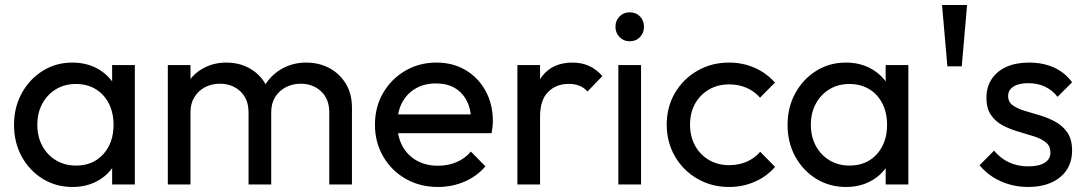

<svg xmlns="http://www.w3.org/2000/svg" viewBox="-20 -734 4321 764"><path d="M268.2 10Q202.5 10 149.8 -22.6Q97 -55.2 66.4 -111.1Q35.8 -167 35.8 -236.5Q35.8 -306.8 66.4 -362.8Q97 -418.8 149.6 -451.9Q202.2 -485 267.8 -485Q322.2 -485 364.8 -462.5Q407.2 -440 433.1 -400.2Q459 -360.5 461.8 -309V-166.2Q458.8 -114.8 433.2 -74.9Q407.8 -35 365.1 -12.5Q322.5 10 268.2 10ZM282.8 -75.2Q350 -75.2 390.9 -120.4Q431.8 -165.5 431.8 -237.2Q431.8 -285.5 413.1 -322.1Q394.5 -358.8 360.9 -379.2Q327.2 -399.8 282.2 -399.8Q237.2 -399.8 202.8 -379Q168.2 -358.2 148.4 -321.6Q128.5 -285 128.5 -237.5Q128.5 -190 148.4 -153.4Q168.2 -116.8 203 -96Q237.8 -75.2 282.8 -75.2ZM426.2 0V-127.5L442.8 -243.8L426.2 -358.5V-475H516.5V0Z M647.8 0V-475H738V0ZM969 0V-287Q969 -340 936.5 -370.4Q904 -400.8 855.2 -400.8Q822.2 -400.8 795.9 -387Q769.5 -373.2 753.8 -348Q738 -322.8 738 -287.5L700.5 -305.8Q700.5 -360.2 724.4 -400.2Q748.2 -440.2 789.1 -462.6Q830 -485 880.8 -485Q931.2 -485 971.6 -463Q1012 -441 1035.6 -401Q1059.2 -361 1059.2 -305.5V0ZM1290.2 0V-287Q1290.2 -340 1257.8 -370.4Q1225.2 -400.8 1176.5 -400.8Q1144.2 -400.8 1117.5 -387Q1090.8 -373.2 1075 -348Q1059.2 -322.8 1059.2 -287.5L1007.5 -305.8Q1011.2 -360.5 1037.5 -400.4Q1063.8 -440.2 1105.8 -462.6Q1147.8 -485 1198.2 -485Q1249.5 -485 1290.6 -463Q1331.8 -441 1356.1 -400.9Q1380.5 -360.8 1380.5 -305.2V0Z M1722.8 10Q1651.5 10 1594.8 -22.2Q1538 -54.5 1505 -110.9Q1472 -167.2 1472 -237.8Q1472 -308 1504.4 -363.9Q1536.8 -419.8 1592.5 -452.4Q1648.2 -485 1716.8 -485Q1782.5 -485 1833 -454.9Q1883.5 -424.8 1912.4 -372Q1941.2 -319.2 1941.2 -251.5Q1941.2 -241.5 1940 -230Q1938.8 -218.5 1936 -204H1535.2V-278.8H1888.2L1855.2 -250Q1854.8 -297.8 1838 -331.5Q1821.2 -365.2 1790.2 -383.6Q1759.2 -402 1715 -402Q1668.5 -402 1633.9 -381.9Q1599.2 -361.8 1580.1 -325.8Q1561 -289.8 1561 -240.5Q1561 -190.8 1581.1 -153.2Q1601.2 -115.8 1638 -95.1Q1674.8 -74.5 1723 -74.5Q1762.8 -74.5 1796.5 -88.8Q1830.2 -103 1853.8 -130.8L1911.5 -72.2Q1877.5 -32.2 1828.1 -11.1Q1778.8 10 1722.8 10Z M2038.8 0V-475H2129V0ZM2129 -270.5 2095.2 -286.2Q2095.2 -376.5 2137.2 -430.8Q2179.2 -485 2258.2 -485Q2293.8 -485 2322.9 -472.2Q2352 -459.5 2377 -431.2L2317.8 -370Q2302.8 -386.2 2284.6 -393.2Q2266.5 -400.2 2242.8 -400.2Q2193 -400.2 2161 -368.1Q2129 -336 2129 -270.5Z M2440.5 0V-475H2530.8V0ZM2485.5 -569.8Q2461.2 -569.8 2445.1 -586.5Q2429 -603.2 2429 -627.5Q2429 -652 2445.1 -668.5Q2461.2 -685 2485.5 -685Q2510.8 -685 2526.6 -668.5Q2542.5 -652 2542.5 -627.5Q2542.5 -603.2 2526.6 -586.5Q2510.8 -569.8 2485.5 -569.8Z M2881.2 10Q2811.2 10 2754.8 -22.8Q2698.2 -55.5 2665.6 -112Q2633 -168.5 2633 -238Q2633 -308 2665.6 -363.9Q2698.2 -419.8 2754.8 -452.4Q2811.2 -485 2881.2 -485Q2935.8 -485 2983 -464.2Q3030.2 -443.5 3063.5 -405.2L3004.2 -345.2Q2981.8 -371.2 2950.1 -384.8Q2918.5 -398.2 2881.2 -398.2Q2836 -398.2 2800.8 -377.5Q2765.5 -356.8 2745.6 -321Q2725.8 -285.2 2725.8 -238Q2725.8 -191.2 2745.6 -154.9Q2765.5 -118.5 2800.8 -97.6Q2836 -76.8 2881.2 -76.8Q2918.8 -76.8 2950.5 -90.2Q2982.2 -103.8 3005 -130L3064.2 -70Q3030.8 -31.5 2983.2 -10.8Q2935.8 10 2881.2 10Z M3346.2 10Q3280.5 10 3227.8 -22.6Q3175 -55.2 3144.4 -111.1Q3113.8 -167 3113.8 -236.5Q3113.8 -306.8 3144.4 -362.8Q3175 -418.8 3227.6 -451.9Q3280.2 -485 3345.8 -485Q3400.2 -485 3442.8 -462.5Q3485.2 -440 3511.1 -400.2Q3537 -360.5 3539.8 -309V-166.2Q3536.8 -114.8 3511.2 -74.9Q3485.8 -35 3443.1 -12.5Q3400.5 10 3346.2 10ZM3360.8 -75.2Q3428 -75.2 3468.9 -120.4Q3509.8 -165.5 3509.8 -237.2Q3509.8 -285.5 3491.1 -322.1Q3472.5 -358.8 3438.9 -379.2Q3405.2 -399.8 3360.2 -399.8Q3315.2 -399.8 3280.8 -379Q3246.2 -358.2 3226.4 -321.6Q3206.5 -285 3206.5 -237.5Q3206.5 -190 3226.4 -153.4Q3246.2 -116.8 3281 -96Q3315.8 -75.2 3360.8 -75.2ZM3504.2 0V-127.5L3520.8 -243.8L3504.2 -358.5V-475H3594.5V0Z M3749.8 -470 3728.5 -714H3828.2L3807 -470Z M4070.5 10Q4031.2 10 3995.4 -0.5Q3959.5 -11 3929.8 -30.2Q3900 -49.5 3877.8 -76.5L3935.5 -134.5Q3961.8 -103 3995.9 -87.5Q4030 -72 4072.2 -72Q4114.2 -72 4137 -86.4Q4159.8 -100.8 4159.8 -127.2Q4159.8 -153.2 4141.4 -167.8Q4123 -182.2 4093.9 -191.6Q4064.8 -201 4032.5 -210.2Q4000.2 -219.5 3971.1 -234.5Q3942 -249.5 3923.6 -275.9Q3905.2 -302.2 3905.2 -345Q3905.2 -388 3925.9 -419.2Q3946.5 -450.5 3984.4 -467.8Q4022.2 -485 4074.8 -485Q4130.5 -485 4174.1 -465.2Q4217.8 -445.5 4246 -406.5L4188.2 -348.8Q4167.5 -375.2 4138.2 -389.1Q4109 -403 4071.8 -403Q4033 -403 4012.2 -389.2Q3991.5 -375.5 3991.5 -352Q3991.5 -328.2 4009.9 -315Q4028.2 -301.8 4057.4 -293Q4086.5 -284.2 4118.8 -274.8Q4151 -265.2 4180.1 -249.2Q4209.2 -233.2 4227.6 -206.2Q4246 -179.2 4246 -135Q4246 -68.2 4198.6 -29.1Q4151.2 10 4070.5 10Z"/></svg>

Font: Outfit Thin
Style: Regular
Weight: 100
Designer: Rodrigo Fuenzalida
Foundry: fragTYPE
Version: Version 1.000